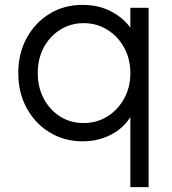

<svg xmlns="http://www.w3.org/2000/svg" viewBox="-20 -568 707 788"><path d="M515 200V-120L527 -109Q499 -51 443.5 -19.5Q388 12 319 12Q244 12 184 -24.5Q124 -61 89.5 -124.5Q55 -188 55 -268Q55 -349 89.5 -412Q124 -475 183.5 -511.5Q243 -548 319 -548Q388 -548 442 -518Q496 -488 527 -437L515 -416V-536H590V200ZM515 -268Q515 -326 489.5 -372.5Q464 -419 420.5 -446Q377 -473 323 -473Q270 -473 227 -446Q184 -419 159.5 -373Q135 -327 135 -268Q135 -210 159.5 -163.5Q184 -117 226.5 -90Q269 -63 323 -63Q377 -63 420.5 -90Q464 -117 489.5 -163.5Q515 -210 515 -268Z"/></svg>

Font: Kosmopol Plus Jakarta Sans
Style: Regular
Weight: 400
Designer: Gumpita Rahayu
Foundry: Tokotype
Version: Version 2.006